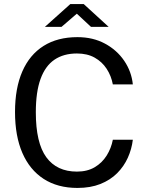

<svg xmlns="http://www.w3.org/2000/svg" viewBox="-20 -916 728 946"><path d="M361.5 10Q264 10 195.2 -34.5Q126.5 -79 90.2 -162.5Q54 -246 54 -364Q54 -481.5 90 -564Q126 -646.5 194.8 -689.8Q263.5 -733 361.5 -733Q438 -733 497 -701.2Q556 -669.5 592 -616.5Q628 -563.5 634.5 -500H536Q528 -542.5 505.5 -577Q483 -611.5 446.5 -632Q410 -652.5 359 -652.5Q293.5 -652.5 248.2 -621.8Q203 -591 179.8 -527Q156.5 -463 156.5 -363Q156.5 -212 208.2 -141.2Q260 -70.5 359 -70.5Q410 -70.5 446.5 -92Q483 -113.5 505.5 -149.5Q528 -185.5 536 -227.5H634.5Q629 -181.5 609.8 -138.8Q590.5 -96 557 -62.5Q523.5 -29 474.8 -9.5Q426 10 361.5 10ZM201 -783.5 326.5 -896H392.5L515.5 -783.5H428.5L358.5 -848.5L283 -783.5Z"/></svg>

Font: Public Sans Thin
Style: Regular
Weight: 400
Version: Version 2.001